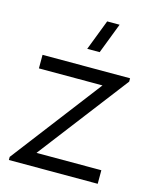

<svg xmlns="http://www.w3.org/2000/svg" viewBox="-116 -860 763 940"><g transform="rotate(15 265.0 -390.0)"><path d="M312.7 -625H249.7L309.3 -780H372.3ZM20 0V-15.7L368.3 -471.3H46V-540H489.7V-523L141.7 -68.7H470.3V0Z"/></g></svg>

Font: Manrope
Style: Regular
Weight: 400
Designer: Mikhail Sharanda
Foundry: Mikhail Sharanda
Version: Version 4.503